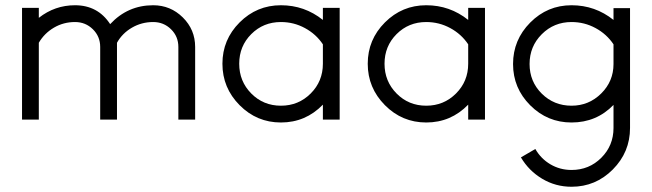

<svg xmlns="http://www.w3.org/2000/svg" viewBox="-20 -456 2486 732"><path d="M660 0V-277Q660 -317 632 -344.5Q604 -372 564 -372Q520 -372 483 -350.5Q446 -329 426 -293V0H362V-277Q362 -317 334 -344.5Q306 -372 266 -372Q222 -372 185.5 -350.5Q149 -329 128 -293V0H64V-426H128V-388Q189 -436 266 -436Q353 -436 400 -364Q467 -436 564 -436Q630 -436 677 -389.5Q724 -343 724 -277V0Z M1051 -436Q1141 -436 1211 -380V-426H1275V0H1211V-57Q1145 11 1051 11Q959 11 893.5 -55Q828 -121 828 -213Q828 -305 893.5 -370.5Q959 -436 1051 -436ZM1051 -372Q984 -372 938 -326Q892 -280 892 -213Q892 -146 938 -99.5Q984 -53 1051 -53Q1118 -53 1164.5 -99.5Q1211 -146 1211 -213V-287Q1185 -326 1142.5 -349Q1100 -372 1051 -372Z M1605 -436Q1695 -436 1765 -380V-426H1829V0H1765V-57Q1699 11 1605 11Q1513 11 1447.5 -55Q1382 -121 1382 -213Q1382 -305 1447.5 -370.5Q1513 -436 1605 -436ZM1605 -372Q1538 -372 1492 -326Q1446 -280 1446 -213Q1446 -146 1492 -99.5Q1538 -53 1605 -53Q1672 -53 1718.5 -99.5Q1765 -146 1765 -213V-287Q1739 -326 1696.5 -349Q1654 -372 1605 -372Z M2159 -436Q2249 -436 2319 -380V-425H2382V32Q2382 124 2316.5 190Q2251 256 2159 256Q2098 256 2047 225.5Q1996 195 1966 144L2021 112Q2042 149 2078.5 170.5Q2115 192 2159 192Q2226 192 2272.5 145.5Q2319 99 2319 32V-56Q2254 11 2159 11Q2067 11 2001.5 -54.5Q1936 -120 1936 -212Q1936 -304 2001.5 -370Q2067 -436 2159 -436ZM2159 -372Q2092 -372 2045.5 -325.5Q1999 -279 1999 -212Q1999 -145 2045.5 -99Q2092 -53 2159 -53Q2225 -53 2272 -99.5Q2319 -146 2319 -212V-287Q2293 -326 2250.5 -349Q2208 -372 2159 -372Z"/></svg>

Font: Timtura
Style: Regular
Weight: 400
Version: Version 1.0